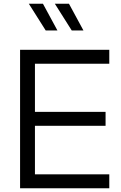

<svg xmlns="http://www.w3.org/2000/svg" viewBox="-20 -1013 652 1033"><path d="M88 -745H568V-670H168V-411H548V-336H168V-75H568V0H88ZM275 -993H351L429 -849H366ZM211 -993 289 -849H226L135 -993Z"/></svg>

Font: Evergrow Sans 
Style: Regular
Weight: 400
Foundry: 10Web
Version: Version 1.000